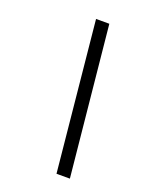

<svg xmlns="http://www.w3.org/2000/svg" viewBox="-129 -739 632 809"><g transform="rotate(20 187.0 -335.0)"><path d="M286 0H226L159.5 -670H219Z"/></g></svg>

Font: Newsreader 16pt ExtraBold
Style: Italic
Weight: 800
Italic angle: -17°
Designer: Hugues Gentile
Foundry: Production Type
Version: Version 1.003; ttfautohint (v1.8.3)